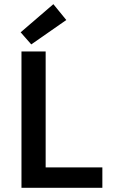

<svg xmlns="http://www.w3.org/2000/svg" viewBox="-20 -901 542 921"><path d="M83 0V-654H199V-98H471V0ZM130 -688 79 -746 236 -881 298 -805Z"/></svg>

Font: Giro Sans Semibold
Style: Regular
Weight: 600
Designer: Paul D. Hunt
Foundry: Adobe Systems Incorporated
Version: Version 1.000;PS 1.0;hotconv 1.0.88;makeotf.lib2.5.647800